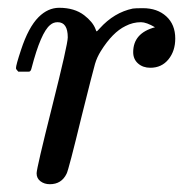

<svg xmlns="http://www.w3.org/2000/svg" viewBox="-20 -462 491 493"><path d="M108 11Q94 11 84 3.5Q74 -4 74 -17Q74 -30 114 -189Q154 -348 154 -366Q154 -405 128 -405Q117 -405 109 -398Q85 -379 61 -287Q61 -286 60 -283.5Q59 -281 58.5 -280.5Q58 -280 57 -279Q56 -278 53.5 -278Q51 -278 49 -278Q47 -278 41 -278H27Q21 -284 21 -287Q21 -295 34 -334Q53 -392 79 -418Q103 -442 132 -442Q171 -442 196 -423Q218 -406 225 -388Q227 -382 228 -381.5Q229 -381 236 -389Q273 -430 321 -440Q327 -441 347 -441Q384 -441 407 -420Q430 -399 430 -363Q430 -331 412.5 -309.5Q395 -288 366 -288Q347 -288 334.5 -299Q322 -310 322 -328Q322 -377 378 -392Q356 -405 342 -405Q321 -405 302 -395Q269 -379 239 -331Q229 -315 224 -298Q219 -281 190 -165Q156 -25 151 -16Q138 11 108 11Z"/></svg>

Font: KaTeX_Math
Style: Italic
Weight: 400
Version: Version 3699957226